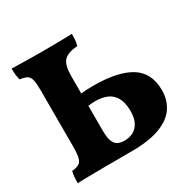

<svg xmlns="http://www.w3.org/2000/svg" viewBox="-152 -833 993 990"><g transform="rotate(-30 345.0 -338.0)"><path d="M37 3Q37 -17 38.5 -35Q40 -53 44 -66Q71 -68 85.5 -76.5Q100 -85 105.5 -107.5Q111 -130 111 -174V-506Q111 -548 106 -569Q101 -590 86.5 -598.5Q72 -607 45 -610Q41 -623 39 -640.5Q37 -658 37 -679Q77 -678 126 -677Q175 -676 222 -676Q251 -676 284.5 -676.5Q318 -677 348 -677.5Q378 -678 396 -679Q396 -662 394.5 -643Q393 -624 388 -610Q329 -606 306.5 -581Q284 -556 284 -492V-388Q299 -390 315.5 -391Q332 -392 356 -392Q503 -392 578 -345.5Q653 -299 653 -195Q653 -138 624 -94Q595 -50 530 -25Q465 0 358 0Q271 0 187.5 0.5Q104 1 37 3ZM284 -168Q284 -125 293 -103Q302 -81 318 -73.5Q334 -66 356 -66Q405 -66 432 -96.5Q459 -127 459 -182Q459 -233 442 -263Q425 -293 395.5 -305.5Q366 -318 331 -318Q322 -318 309.5 -317.5Q297 -317 284 -315Z"/></g></svg>

Font: Vollkorn ExtraBold
Style: Regular
Weight: 800
Designer: Friedrich Althausen
Foundry: Friedrich Althausen
Version: Version 5.000; ttfautohint (v1.8.3)